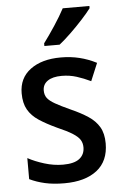

<svg xmlns="http://www.w3.org/2000/svg" viewBox="-55 -898 543 854"><g transform="rotate(-5 217.0 -471.0)"><path d="M396 -244Q396 -165 343.5 -124Q291 -83 198 -83Q149 -83 111.5 -91.5Q74 -100 43 -115V-209Q74 -192 116 -179Q158 -166 199 -166Q249 -166 272.5 -184.5Q296 -203 296 -235Q296 -254 287 -268.5Q278 -283 254.5 -298Q231 -313 185 -333Q140 -354 108 -375Q76 -396 59.5 -425Q43 -454 43 -498Q43 -566 94 -604Q145 -642 230 -642Q274 -642 313 -632.5Q352 -623 389 -604L356 -525Q325 -540 293.5 -550Q262 -560 227 -560Q186 -560 164 -544.5Q142 -529 142 -502Q142 -482 152 -468.5Q162 -455 186.5 -441Q211 -427 255 -407Q298 -388 330 -367Q362 -346 379 -317Q396 -288 396 -244ZM377 -849Q363 -830 337 -801.5Q311 -773 282 -745Q253 -717 230 -699H162V-711Q186 -743 213 -784Q240 -825 258 -859H377Z"/></g></svg>

Font: Noto Sans Telugu UI SemiCondensed Medium
Style: Regular
Weight: 500
Width: 4
Designer: Jelle Bosma - Monotype Design Team
Foundry: Monotype Imaging Inc.
Version: Version 2.005; ttfautohint (v1.8.4.7-5d5b)